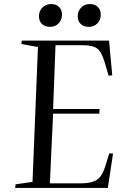

<svg xmlns="http://www.w3.org/2000/svg" viewBox="-20 -931 623 951"><path d="M168 -698 86 -713 88 -730H520L536 -558L518 -556L498 -624Q482 -677 459.5 -692Q437 -707 393 -707H255L243 -391H473L472 -368H243L227 -23H384Q432 -23 459 -40Q486 -57 501 -106L521 -171H540L514 0H55L57 -18L141 -30ZM173 -851Q173 -876 190 -893.5Q207 -911 234 -911Q257 -911 272 -897Q287 -883 287 -858Q287 -833 270.5 -815.5Q254 -798 228 -798Q203 -798 188 -812Q173 -826 173 -851ZM365 -851Q365 -876 382 -893.5Q399 -911 426 -911Q449 -911 464 -897Q479 -883 479 -858Q479 -833 462.5 -815.5Q446 -798 420 -798Q395 -798 380 -812Q365 -826 365 -851Z"/></svg>

Font: Literata 72pt
Style: Italic
Weight: 400
Italic angle: -2°
Designer: Latin by Veronika Burian and Jose Scaglione. Greek by Irene Vlachou. Cyrillic by Vera Evstafieva
Foundry: TypeTogether
Version: Version 3.002